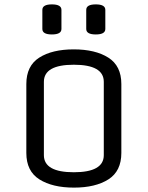

<svg xmlns="http://www.w3.org/2000/svg" viewBox="-20 -840 673 875"><path d="M453 -133V-467Q453 -545 316.5 -545Q180 -545 180 -467V-133Q180 -55 316.5 -55Q453 -55 453 -133ZM533 -457V-143Q533 -60 474 -22.5Q415 15 317 15Q219 15 159.5 -22.5Q100 -60 100 -143V-457Q100 -540 159 -577.5Q218 -615 316 -615Q414 -615 473.5 -577.5Q533 -540 533 -457ZM260 -795V-708Q260 -683 216.5 -683Q173 -683 173 -708V-795Q173 -820 216.5 -820Q260 -820 260 -795ZM460 -795V-708Q460 -683 416.5 -683Q373 -683 373 -708V-795Q373 -820 416.5 -820Q460 -820 460 -795Z"/></svg>

Font: Offside
Style: Regular
Weight: 400
Designer: Eduardo Rodriguez Tunni
Foundry: Eduardo Rodriguez Tunni
Version: Version 1.001